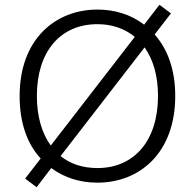

<svg xmlns="http://www.w3.org/2000/svg" viewBox="-20 -748 814 802"><path d="M150 -86 85 -2 133 34 194 -46C250 -5 315 15 387 15C563 15 712 -109 712 -347C712 -459 679 -544 626 -604L694 -692L646 -728L582 -645C526 -688 459 -708 387 -708C211 -708 62 -584 62 -347C62 -234 94 -146 150 -86ZM134 -347C134 -534 233 -647 387 -647C448 -647 500 -629 543 -594C426 -443 309 -291 192 -140C155 -191 134 -262 134 -347ZM584 -550C620 -499 640 -431 640 -347C640 -161 541 -46 387 -46C326 -46 274 -63 233 -96Z"/></svg>

Font: Repo Light
Style: Regular
Weight: 300
Designer: Stefan Peev
Foundry: Context Ltd
Version: Version 001.502